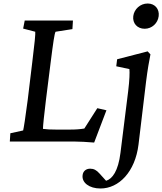

<svg xmlns="http://www.w3.org/2000/svg" viewBox="-20 -807 926 1095"><path d="M517 6 587 -178 535 -190 461 -74C437 -70 414 -68 380 -68H299C268 -68 246 -69 225 -72C225 -89 232 -155 242 -237L269 -452C283 -563 291 -618 297 -626L393 -641L396 -690H121L112 -644L181 -626C183 -617 177 -555 164 -452L138 -237C125 -136 115 -74 112 -63L39 -47L36 0H399C431 0 482 3 517 6ZM451 193C446 234 488 268 553 268C658 268 751 173 770 17L813 -341C822 -413 830 -456 838 -497L822 -514L648 -469L643 -429L718 -413C720 -395 719 -352 711 -287L667 65C654 169 621 213 585 224L547 182C530 163 515 155 494 155C470 155 453 170 451 193ZM740 -715C735 -674 763 -643 805 -643C846 -643 880 -674 885 -715C890 -755 864 -787 822 -787C780 -787 745 -755 740 -715Z"/></svg>

Font: TPK Tissa Web Medium
Style: Italic
Weight: 500
Italic angle: -7°
Designer: Jacques Le Bailly, Suppakit Chalermlarp | Katatrad Co.,Ltd.
Foundry: Jacques Le Bailly, Cadson Demak Co.,Ltd.
Version: Version 5.000;Glyphs 3.1.2 (3151)